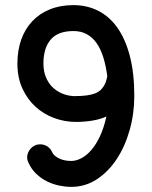

<svg xmlns="http://www.w3.org/2000/svg" viewBox="-20 -729 592 749"><path d="M91.3 -94.2Q85.9 -104.5 85.9 -115.2Q85.9 -125 89.8 -134Q93.8 -143.1 100.3 -150.1Q106.9 -157.2 116 -161.6Q125 -166 136.2 -166Q151.9 -166 164.1 -158.2Q176.3 -150.4 182.6 -137.2Q186.5 -127.9 194.3 -121.3Q202.1 -114.7 212.2 -110.1Q222.2 -105.5 233.9 -103.3Q245.6 -101.1 257.8 -101.1Q276.9 -101.1 297.1 -111.6Q317.4 -122.1 335.9 -143.3Q354.5 -164.6 369.9 -197.3Q385.3 -230 395 -274.4Q371.6 -263.7 340.3 -258.5Q309.1 -253.4 275.9 -253.4Q232.9 -253.4 191.9 -268.3Q150.9 -283.2 118.9 -312.3Q86.9 -341.3 67.4 -383.8Q47.9 -426.3 47.9 -481.4Q47.9 -532.2 62.7 -574.2Q77.6 -616.2 106 -646.2Q134.3 -676.3 174.8 -692.6Q215.3 -709 266.6 -709Q319.3 -709 363 -687Q406.7 -665 438 -620.8Q469.2 -576.7 486.6 -510.3Q503.9 -443.8 503.9 -354.5Q503.9 -285.6 485.8 -221.7Q467.8 -157.7 435.3 -108.4Q402.8 -59.1 357.7 -29.5Q312.5 0 257.8 0Q235.4 0 210.7 -5.1Q186 -10.3 163.3 -21.5Q140.6 -32.7 121.6 -50.8Q102.5 -68.8 91.3 -94.2ZM398.4 -432.6Q393.1 -472.7 383.1 -505.1Q373 -537.6 357.2 -560.3Q341.3 -583 318.8 -595.5Q296.4 -607.9 266.6 -607.9Q206.1 -607.9 177.7 -574.5Q149.4 -541 149.4 -481.4Q149.4 -452.1 158.7 -429Q168 -405.8 183.8 -389.9Q199.7 -374 221.2 -364.7Q242.7 -355.5 267.1 -354Q298.8 -354 319.1 -356.9Q339.4 -359.9 351.8 -365Q364.3 -370.1 371.3 -376.7Q378.4 -383.3 383.8 -391.6Q394 -406.7 398.4 -431.2V-431.6Z"/></svg>

Font: TGL 0-17
Style: Regular
Weight: 400
Designer: Peter Wiegel
Foundry: Peter Wiegel
Version: Version 1.003 2010